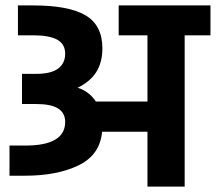

<svg xmlns="http://www.w3.org/2000/svg" viewBox="-20 -687 795 707"><path d="M755 -667V-557H660V0H523V-202H356Q348 -116 269 -78Q190 -40 73 -40H15V-151H73Q220 -151 220 -238Q220 -271 194 -287.5Q168 -304 112 -304H61V-415H113Q168 -415 194 -434.5Q220 -454 220 -489Q220 -525 190.5 -541Q161 -557 103 -557H46V-667H103Q233 -667 295 -630.5Q357 -594 357 -509Q357 -458 335 -422.5Q313 -387 266 -364Q309 -350 333 -313H523V-557H417V-667Z"/></svg>

Font: Biryani ExtraBold
Style: Regular
Weight: 800
Designer: Dan Reynolds and Mathieu Reguer
Foundry: Dan Reynolds and Mathieu Reguer
Version: Version 1.004; ttfautohint (v1.1) -l 5 -r 5 -G 72 -x 0 -D la